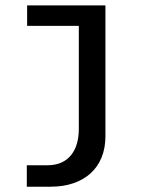

<svg xmlns="http://www.w3.org/2000/svg" viewBox="-20 -520 540 714"><path d="M79.7 174.3V94.6H155.1Q187.1 94.6 209.5 84Q231.9 73.4 246 54.8Q260.1 36.1 266.6 11.9Q273.1 -12.4 273.1 -39.3V-423.9H80.9V-500H372.1V-13.7Q372.1 30.3 357.9 65.3Q343.6 100.3 316.9 124.5Q290.1 148.8 252.6 161.5Q215 174.3 168.1 174.3Z"/></svg>

Font: Trispace Thin
Style: Regular
Weight: 100
Designer: Tyler Finck
Foundry: Etcetera Type Company
Version: Version 1.210